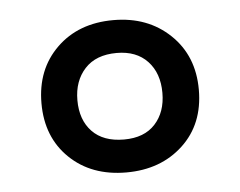

<svg xmlns="http://www.w3.org/2000/svg" viewBox="-34 -763 473 378"><g transform="rotate(-5 202.5 -573.5)"><path d="M202 -423Q133 -423 90 -464.5Q47 -506 47 -573Q47 -640 90 -682Q133 -724 202 -724Q270 -724 314 -682Q358 -640 358 -573Q358 -505 314 -464Q270 -423 202 -423ZM203 -488Q243 -488 264.5 -511.5Q286 -535 286 -573Q286 -612 264 -635.5Q242 -659 203 -659Q162 -659 140 -635Q118 -611 118 -573Q118 -534 140 -511Q162 -488 203 -488Z"/></g></svg>

Font: Noto Sans Ethiopic SemiCondensed Medium
Style: Regular
Weight: 500
Width: 4
Designer: Monotype Design Team
Foundry: Monotype Imaging Inc.
Version: Version 2.102; ttfautohint (v1.8.4.7-5d5b)